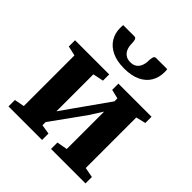

<svg xmlns="http://www.w3.org/2000/svg" viewBox="-211 -956 1111 1111"><g transform="rotate(45 344.5 -401.0)"><path d="M29.5 0V-52.5L90.5 -64V-478.5L31 -492V-543H310.5V-492L245.5 -478.5V-176L298 -250.5L442 -454V-478.5L386 -492V-543H657V-492L597.5 -477.5V-64L659.5 -52.5V0H377.5V-52.5L442 -64V-370L390 -288.5L245.5 -88V-62L304 -52.5V0ZM258 -802Q270.5 -802 273.8 -787.2Q277 -772.5 277 -756.5Q277 -737.5 284.2 -719.5Q291.5 -701.5 307 -690.2Q322.5 -679 347.5 -679Q371.5 -679 386.5 -690.2Q401.5 -701.5 408.5 -719.5Q415.5 -737.5 415.5 -756.5Q415.5 -772.5 419 -787.2Q422.5 -802 435 -802H526.5Q527.5 -797.5 527.8 -790.2Q528 -783 528 -778Q528 -735 508 -701Q488 -667 447.8 -647.5Q407.5 -628 346.5 -628Q288 -628 247.2 -647.5Q206.5 -667 185.8 -701Q165 -735 165 -778Q165 -784 165.5 -790Q166 -796 166 -802Z"/></g></svg>

Font: Merriweather 48pt ExtraBold
Style: Regular
Weight: 800
Version: Version 2.100